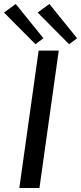

<svg xmlns="http://www.w3.org/2000/svg" viewBox="-55 -944 407 964"><path d="M240 -690 143 0H42L139 -690ZM193 -924 332 -752 292 -722 134 -881ZM24 -924 163 -752 123 -722 -35 -881Z"/></svg>

Font: Exo 2 Medium
Style: Italic
Weight: 500
Italic angle: -8°
Designer: Natanael Gama
Foundry: Natanael Gama
Version: Version 2.010